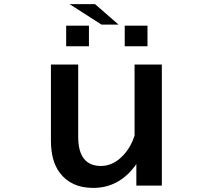

<svg xmlns="http://www.w3.org/2000/svg" viewBox="-20 -879 1040 935"><path d="M228 -564.9H360.8V-212.9Q360.8 -70.8 471.7 -70.8Q531.2 -70.8 580.1 -122.6Q615.7 -160.2 635.3 -217.8V-564.9H768.1V24.9H644V-80.1Q563 36.1 433.6 36.1Q326.7 36.1 271 -37.6Q228 -94.7 228 -194.8ZM302.2 -753.9H413.1V-653.8H302.2ZM587.4 -753.9H698.2V-653.8H587.4ZM442.9 -858.9 557.1 -759.3H474.1L318.8 -858.9Z"/></svg>

Font: BIZ UDGothic
Style: Bold
Weight: 700
Monospace: yes
Designer: TypeBank Co., Ltd.
Foundry: Morisawa Inc.
Version: Version 1.05